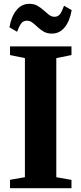

<svg xmlns="http://www.w3.org/2000/svg" viewBox="-20 -986 426 1006"><path d="M110.5 -57.5V-681.5L32.5 -697.5V-743H354.5V-697.5L275 -681.5V-57.5L354.5 -43.5V0H32.5V-44ZM252 -810Q227 -810 209.2 -820.2Q191.5 -830.5 177.5 -843.8Q163.5 -857 150.2 -867.2Q137 -877.5 121 -877.5Q101 -877.5 90.2 -862.2Q79.5 -847 69.5 -819.5L29.5 -843Q39 -899 66 -932.5Q93 -966 133.5 -966Q158.5 -966 176.2 -955.8Q194 -945.5 208.5 -932.2Q223 -919 236.2 -908.8Q249.5 -898.5 265 -898Q284.5 -898 295.2 -913.2Q306 -928.5 315.5 -956L355.5 -933Q346 -876.5 319.2 -843.2Q292.5 -810 252 -810Z"/></svg>

Font: Merriweather 72pt ExtraBold
Style: Regular
Weight: 800
Version: Version 2.100